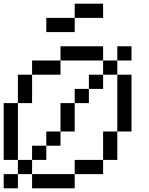

<svg xmlns="http://www.w3.org/2000/svg" viewBox="-20 -1020 809 1040"><path d="M384.6 -846.2H230.8V-923.1H384.6ZM538.5 -923.1H384.6V-1000H538.5ZM0 0V-76.9H76.9V0ZM153.8 0V-76.9H384.6V0ZM76.9 -76.9V-153.8H153.8V-76.9ZM384.6 -76.9V-153.8H538.5V-76.9ZM153.8 -153.8V-230.8H230.8V-153.8ZM230.8 -230.8V-307.7H307.7V-230.8ZM538.5 -153.8V-307.7H615.4V-153.8ZM0 -153.8V-461.5H76.9V-153.8ZM307.7 -307.7V-461.5H384.6V-307.7ZM384.6 -461.5V-538.5H461.5V-461.5ZM76.9 -461.5V-615.4H153.8V-461.5ZM461.5 -538.5V-615.4H538.5V-538.5ZM615.4 -307.7V-615.4H692.3V-307.7ZM153.8 -615.4V-692.3H307.7V-615.4ZM538.5 -615.4V-692.3H615.4V-615.4ZM307.7 -692.3V-769.2H538.5V-692.3ZM615.4 -692.3V-769.2H692.3V-692.3Z"/></svg>

Font: Mintsoda - Lime Green 13x16
Style: Regular
Weight: 400
Designer: Mintsoda-15
Version: Version 1.0